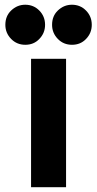

<svg xmlns="http://www.w3.org/2000/svg" viewBox="-20 -783 406 803"><path d="M109.9 0V-537.1H256.3V0ZM280.8 -763.2Q315.9 -763.2 339.8 -738.8Q363.8 -714.4 363.8 -679.2Q363.8 -644.5 339.4 -619.6Q316.4 -595.7 281.2 -595.7Q245.6 -595.7 221.7 -620.4Q197.8 -645 197.8 -679.2Q197.8 -715.8 221.7 -738.8Q247.1 -763.2 280.8 -763.2ZM85.4 -763.2Q120.6 -763.2 144.5 -738.8Q168.5 -714.4 168.5 -679.2Q168.5 -644.5 144 -619.6Q121.1 -595.7 85.9 -595.7Q50.3 -595.7 26.4 -620.4Q2.4 -645 2.4 -679.2Q2.4 -715.8 26.4 -738.8Q51.8 -763.2 85.4 -763.2Z"/></svg>

Font: Newest Shape
Style: Bold
Weight: 700
Designer: Wojciech Kalinowski "wmk69" (wmk69@o2.pl)
Foundry: Wojciech Kalinowski "wmk69" (wmk69@o2.pl)
Version: Version 1.0.0; 2022-02-24